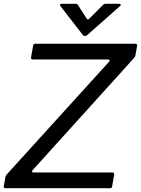

<svg xmlns="http://www.w3.org/2000/svg" viewBox="-38 -994 745 1014"><path d="M554 -9Q553 0 543 0H-9Q-14 0 -16.5 -3Q-19 -6 -18 -11L-9 -60Q-7 -66 -3 -72L538 -668Q541 -671 541 -674Q541 -680 532 -680H135Q130 -680 127.5 -683Q125 -686 126 -691L137 -754Q139 -763 148 -763H677Q682 -763 684.5 -760Q687 -757 686 -752L677 -701Q676 -695 671 -689L134 -95Q131 -92 131 -89Q131 -87 133.5 -85Q136 -83 140 -83H556Q561 -83 563.5 -80Q566 -77 565 -72ZM399 -810 281 -962Q279 -964 279 -968Q279 -970 281 -972Q283 -974 287 -974H362Q369 -974 374 -967L419 -897Q425 -887 433 -895L507 -969Q512 -974 519 -974H591Q598 -974 599.5 -970Q601 -966 596 -962L423 -809Q418 -804 411 -804Q403 -804 399 -810Z"/></svg>

Font: Open Sauce Two
Style: Italic
Weight: 400
Italic angle: -10°
Designer: Alfredo Marco Pradil
Foundry: Creative Sauce Fz LLC
Version: Version 1.477